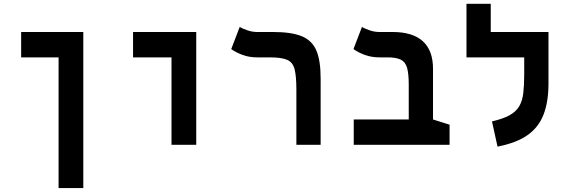

<svg xmlns="http://www.w3.org/2000/svg" viewBox="-20 -752 2970 997"><path d="M412.6 224.6H284.2V-585.9H412.6ZM412.1 -585.9V-454.1H89.8V-585.9Z M870.6 0V-585.9H999V0ZM670.9 -454.1V-585.9H998V-454.1Z M1645 -345.2V0H1519V-285.2Q1519 -356 1509.8 -392.3Q1500.5 -428.7 1470.9 -441.4Q1441.4 -454.1 1380.4 -454.1H1315.4Q1273.9 -454.1 1239.5 -466.8Q1205.1 -479.5 1180.7 -497.1L1224.6 -611.8Q1235.8 -605 1262 -595.5Q1288.1 -585.9 1314.9 -585.9H1398.4Q1494.1 -585.9 1547.9 -563.5Q1601.6 -541 1623.3 -488.5Q1645 -436 1645 -345.2Z M2314.5 -104.5V0H1816.9V-131.8H2228ZM2228.5 -395V0H2102.5V-311.5Q2102.5 -369.1 2093.8 -399.9Q2085 -430.7 2061 -442.4Q2037.1 -454.1 1991.7 -454.1H1950.2Q1908.7 -454.1 1874.3 -466.8Q1839.8 -479.5 1815.4 -497.1L1859.4 -611.8Q1870.6 -605 1896.7 -595.5Q1922.9 -585.9 1949.7 -585.9H2018.1Q2123 -585.9 2175.8 -537.8Q2228.5 -489.7 2228.5 -395Z M2828.1 -585.9V-454.1H2402.3V-585.9ZM2528.3 -540H2402.3V-732.4H2528.3ZM2702.1 -585.9H2828.1V-318.4Q2828.1 -222.2 2802 -155.8Q2775.9 -89.4 2717.8 -49.3Q2659.7 -9.3 2563.5 9.3L2534.7 -121.6Q2591.8 -134.8 2625.5 -153.3Q2659.2 -171.9 2675.8 -199.7Q2692.4 -227.5 2697.3 -268.6Q2702.1 -309.6 2702.1 -367.2Z"/></svg>

Font: Cascadia Code
Style: Regular
Weight: 400
Monospace: yes
Designer: Aaron Bell
Foundry: Saja Typeworks
Version: Version 2106.017